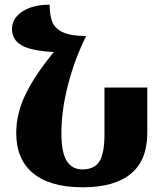

<svg xmlns="http://www.w3.org/2000/svg" viewBox="-20 -786 702 816"><path d="M606 -414V-221Q606 -105 536 -47.5Q466 10 332 10Q193 10 121 -49.5Q49 -109 49 -220Q49 -304 89 -386Q129 -468 209 -565Q112 -570 71.5 -593.5Q31 -617 31 -663Q31 -708 75 -737Q119 -766 191 -766Q191 -721 202.5 -692.5Q214 -664 248 -648.5Q282 -633 346 -633Q297 -534 269 -425.5Q241 -317 241 -220Q241 -138 263.5 -102Q286 -66 330 -66Q381 -66 402.5 -100Q424 -134 424 -216V-414Z"/></svg>

Font: Noto Serif Armenian Black Narrow
Style: Regular
Weight: 900
Width: 4
Designer: Monotype Design team
Foundry: Monotype Imaging Inc.
Version: Version 1.000